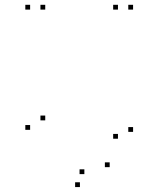

<svg xmlns="http://www.w3.org/2000/svg" viewBox="-20 -760 660 800"><path d="M534.5 -210.5V-230.5H514.5V-210.5ZM534.5 -720V-740H514.5V-720ZM471.5 -720V-740H451.5V-720ZM471.5 -182V-202H451.5V-182ZM437 -63.5V-83.5H417V-63.5ZM331.5 -34.5V-54.5H311.5V-34.5ZM168.5 -258.5V-278.5H148.5V-258.5ZM168.5 -720V-740H148.5V-720ZM105.5 -720V-740H85.5V-720ZM105.5 -219V-239H85.5V-219ZM313 19.5V-0.5H293V19.5Z"/></svg>

Font: Monaspace Argon Dots Var
Style: Regular
Weight: 400
Designer: Riley Cran and the Lettermatic Team
Version: Version 1.100 (Monaspace Argon Dots)